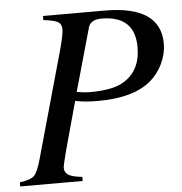

<svg xmlns="http://www.w3.org/2000/svg" viewBox="-49 -700 709 747"><g transform="rotate(-5 305.5 -326.5)"><path d="M146 -653H387Q605 -653 605 -505Q605 -465 586.5 -426.5Q568 -388 537 -362Q468 -305 332 -305Q277 -305 242 -313L189 -120Q175 -66 175 -57Q175 -39 190 -29.5Q205 -20 244 -16V0H0V-16Q43 -22 56.5 -35.5Q70 -49 84 -98L200 -512Q217 -573 217 -595Q217 -615 203 -623.5Q189 -632 146 -637ZM320 -592 251 -347Q280 -342 303 -342Q390 -342 431 -366Q502 -406 502 -500Q502 -623 372 -623Q328 -623 320 -592Z"/></g></svg>

Font: STIX MathJax Main
Style: Italic
Weight: 400
Italic angle: -16.33°
Designer: MicroPress Inc., with final additions and corrections provided by Coen Hoffman, Elsevier (retired)
Version: Version 1.1.1